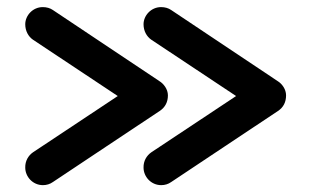

<svg xmlns="http://www.w3.org/2000/svg" viewBox="-20 -527 879 546"><path d="M282.2 -110.4 434.1 -211.4C449.7 -221.7 457.5 -236.8 457.5 -255.9C457.5 -273.4 445.3 -289.1 433.1 -296.4L130.4 -498.5C122.6 -503.9 112.8 -506.8 101.6 -506.8C73.2 -506.8 51.8 -482.9 51.8 -458C51.8 -439 60.5 -423.3 73.7 -414.1L314.9 -253.9L73.7 -93.8C60.5 -84.5 51.3 -69.3 51.8 -50.3C51.8 -24.9 72.8 -0.5 102.1 -0.5C112.3 -0.5 122.1 -3.4 130.4 -9.3ZM618.7 -110.4 770.5 -211.4C786.1 -221.7 793.5 -236.8 793.5 -255.9C793.5 -273.4 781.7 -289.1 769.5 -296.4L466.8 -498.5C459 -503.9 449.2 -506.8 438 -506.8C409.7 -506.8 388.2 -482.9 388.2 -458C388.2 -439 397 -423.3 410.2 -414.1L651.4 -253.9L410.2 -93.8C397 -84.5 387.7 -69.3 388.2 -50.3C388.2 -24.9 409.2 -0.5 438.5 -0.5C448.7 -0.5 458.5 -3.4 466.8 -9.3Z"/></svg>

Font: LOB TGL 0-17
Style: Regular
Weight: 400
Designer: Peter Wiegel + adaptations and expanded glyphset by Studio LOB
Foundry: Peter Wiegel + adaptations and expanded glyphset by Studio LOB
Version: Version 1.003;Glyphs 3.1.2 (3151)